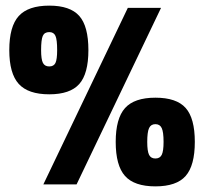

<svg xmlns="http://www.w3.org/2000/svg" viewBox="-20 -655 725 682"><path d="M294 -477Q294 -393 261.5 -356.5Q229 -320 155 -320Q80 -320 46.5 -357Q13 -394 13 -477Q13 -561 46.5 -598Q80 -635 155 -635Q229 -635 261.5 -598.5Q294 -562 294 -477ZM552 -627 252 0H134L434 -627ZM183 -477Q183 -514 177 -527.5Q171 -541 155 -541Q138 -541 132 -527.5Q126 -514 126 -477Q126 -444 132.5 -431.5Q139 -419 155 -419Q171 -419 177 -431.5Q183 -444 183 -477ZM672 -151Q672 -67 639.5 -30Q607 7 532 7Q457 7 424 -30Q391 -67 391 -151Q391 -234 424 -271Q457 -308 532 -308Q607 -308 639.5 -271.5Q672 -235 672 -151ZM561 -151Q561 -186 554.5 -200Q548 -214 532 -214Q516 -214 509.5 -200Q503 -186 503 -151Q503 -118 509.5 -105Q516 -92 532 -92Q548 -92 554.5 -105Q561 -118 561 -151Z"/></svg>

Font: Blinker ExtraBold
Style: Regular
Weight: 800
Designer: Juergen Huber
Foundry: supertype
Version: Version 1.017;hotconv 1.0.117;makeotfexe 2.5.65602